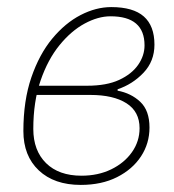

<svg xmlns="http://www.w3.org/2000/svg" viewBox="-20 -510 490 542"><path d="M208 12Q133 12 89.5 -29Q46 -70 46 -140Q46 -226 68.5 -291.5Q91 -357 127.5 -401Q164 -445 207.5 -467.5Q251 -490 294 -490Q356 -490 386 -463.5Q416 -437 416 -384Q416 -337 385 -304.5Q354 -272 312 -258V-254Q350 -247 376 -222.5Q402 -198 402 -150Q402 -105 378 -68.5Q354 -32 310.5 -10Q267 12 208 12ZM210 -14Q257 -14 294 -32Q331 -50 352.5 -80.5Q374 -111 374 -148Q374 -195 337 -218.5Q300 -242 235 -242H69L74 -268H226Q281 -268 316.5 -284.5Q352 -301 370 -327Q388 -353 388 -382Q388 -464 292 -464Q257 -464 219 -443.5Q181 -423 148 -382.5Q115 -342 94.5 -282.5Q74 -223 74 -146Q74 -85 110 -49.5Q146 -14 210 -14Z"/></svg>

Font: Source Sans 3
Style: Italic
Weight: 200
Italic angle: -11°
Designer: Paul D. Hunt
Foundry: Adobe
Version: Version 3.046;hotconv 1.0.118;makeotfexe 2.5.65603